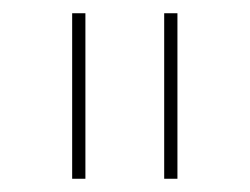

<svg xmlns="http://www.w3.org/2000/svg" viewBox="-20 -760 377 290"><path d="M89 -490V-740H109V-490ZM228 -490V-740H248V-490Z"/></svg>

Font: IBM Plex Sans Cond Thin
Style: Regular
Weight: 100
Width: 3
Designer: Mike Abbink, Paul van der Laan, Pieter van Rosmalen
Foundry: Bold Monday
Version: Version 1.3